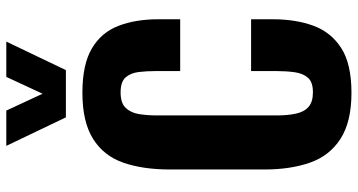

<svg xmlns="http://www.w3.org/2000/svg" viewBox="-276 -818 1106 593"><g transform="rotate(-90 276.5 -522.0)"><path d="M286 11Q196 11 143.5 -23Q91 -57 70 -117.5Q49 -178 49 -258V-549Q49 -633 70 -693.5Q91 -754 143.5 -787Q196 -820 286 -820Q373 -820 422.5 -791Q472 -762 492.5 -709Q513 -656 513 -586V-518H353V-594Q353 -622 350 -646.5Q347 -671 333.5 -686.5Q320 -702 287 -702Q254 -702 239 -686Q224 -670 220 -644.5Q216 -619 216 -588V-220Q216 -186 221.5 -160.5Q227 -135 242.5 -121.5Q258 -108 287 -108Q319 -108 332.5 -123.5Q346 -139 349.5 -165Q353 -191 353 -220V-299H513V-232Q513 -161 493 -106.5Q473 -52 424 -20.5Q375 11 286 11ZM210 -871 122 -1055H231L283 -943L335 -1055H444L356 -871Z"/></g></svg>

Font: Oswald SemiBold
Style: Regular
Weight: 600
Designer: Vernon Adams
Foundry: Vernon Adams
Version: Version 4.103;gftools[0.9.33.dev8+g029e19f]